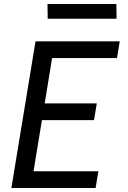

<svg xmlns="http://www.w3.org/2000/svg" viewBox="-20 -942 640 962"><path d="M37 0 158 -735H580L566 -651H241L204 -424H465L451 -340H190L148 -84H473L459 0ZM219 -848 218 -922H563L564 -848Z"/></svg>

Font: Iosevka Md Ex Obl
Style: Regular
Weight: 500
Width: 7
Italic angle: -9°
Monospace: yes
Designer: Belleve Invis
Foundry: Belleve Invis
Version: Version 32.5.0; ttfautohint (v1.8.4)